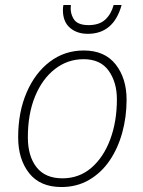

<svg xmlns="http://www.w3.org/2000/svg" viewBox="-20 -742 576 772"><path d="M227 10Q141 10 97 -46Q53 -102 53 -190Q53 -291 87 -370Q121 -449 180.5 -494Q240 -539 317 -539Q401 -539 445 -483Q489 -427 489 -341Q489 -272 471.5 -208.5Q454 -145 420.5 -96Q387 -47 338 -18.5Q289 10 227 10ZM231 -25Q298 -25 347 -67Q396 -109 423 -181Q450 -253 450 -343Q450 -411 417 -457.5Q384 -504 316 -504Q252 -504 201 -464.5Q150 -425 121 -354.5Q92 -284 92 -190Q92 -114 127 -69.5Q162 -25 231 -25ZM333 -606Q289 -606 261 -630.5Q233 -655 233 -701Q233 -714 235 -722H265Q261 -691 276 -666Q291 -641 336 -641Q379 -641 403 -663Q427 -685 437 -722H469Q437 -606 333 -606Z"/></svg>

Font: Noto Sans Disp ExtLt
Style: Italic
Weight: 200
Italic angle: -12°
Designer: Monotype Design Team
Foundry: Monotype Imaging Inc.
Version: Version 2.000;GOOG;noto-source:20170915:90ef993387c0